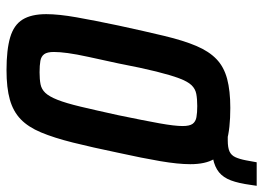

<svg xmlns="http://www.w3.org/2000/svg" viewBox="-132 -688 827 604"><g transform="rotate(90 282.0 -385.5)"><path d="M361 -636 372 -688H421Q444 -688 456 -693.5Q468 -699 474 -712Q480 -725 484 -746L490 -779H564L561 -759Q556 -722 547 -698Q538 -674 521.5 -660.5Q505 -647 478 -641.5Q451 -636 410 -636ZM200 8Q136 8 97 -3.5Q58 -15 41 -42.5Q24 -70 24 -117Q24 -156 34 -212.5Q44 -269 60 -345Q78 -428 92.5 -488.5Q107 -549 124 -589Q141 -629 165.5 -652.5Q190 -676 227.5 -686Q265 -696 319 -696Q385 -696 424 -684.5Q463 -673 479.5 -645.5Q496 -618 496 -570Q496 -532 486.5 -476Q477 -420 460 -343Q443 -261 428 -201Q413 -141 396 -100.5Q379 -60 354.5 -36.5Q330 -13 293 -2.5Q256 8 200 8ZM207 -96Q229 -96 244.5 -99Q260 -102 271.5 -114Q283 -126 293.5 -152.5Q304 -179 315 -225Q326 -271 342 -344Q359 -426 367.5 -473.5Q376 -521 376 -546Q376 -568 369 -577.5Q362 -587 348 -589.5Q334 -592 313 -592Q291 -592 275 -589Q259 -586 247.5 -574Q236 -562 226 -535.5Q216 -509 204.5 -463Q193 -417 179 -344Q167 -289 158.5 -250Q150 -211 146.5 -185Q143 -159 143 -141Q143 -120 150 -110.5Q157 -101 171 -98.5Q185 -96 207 -96Z"/></g></svg>

Font: Saira Condensed SemiBold
Style: Italic
Weight: 600
Width: 3
Italic angle: -12°
Designer: Hector Gatti with collaboration of the Omnibus-Type team
Foundry: Omnibus-Type
Version: Version 1.101